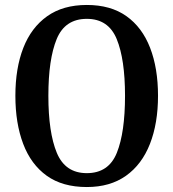

<svg xmlns="http://www.w3.org/2000/svg" viewBox="-20 -744 699 774"><path d="M330 10Q232 10 168.5 -35.5Q105 -81 73.5 -164Q42 -247 42 -358Q42 -469 74 -551Q106 -633 170 -678.5Q234 -724 330 -724Q426 -724 489.5 -679Q553 -634 585 -551.5Q617 -469 617 -358Q617 -247 584.5 -164Q552 -81 488 -35.5Q424 10 330 10ZM330 -46Q418 -46 451 -128Q484 -210 484 -358Q484 -505 450.5 -586.5Q417 -668 330 -668Q242 -668 208.5 -586.5Q175 -505 175 -358Q175 -210 209 -128Q243 -46 330 -46Z"/></svg>

Font: Noto Serif Condensed SemiBold
Style: Regular
Weight: 600
Width: 3
Designer: Monotype Design Team
Foundry: Monotype Imaging Inc.
Version: Version 2.013